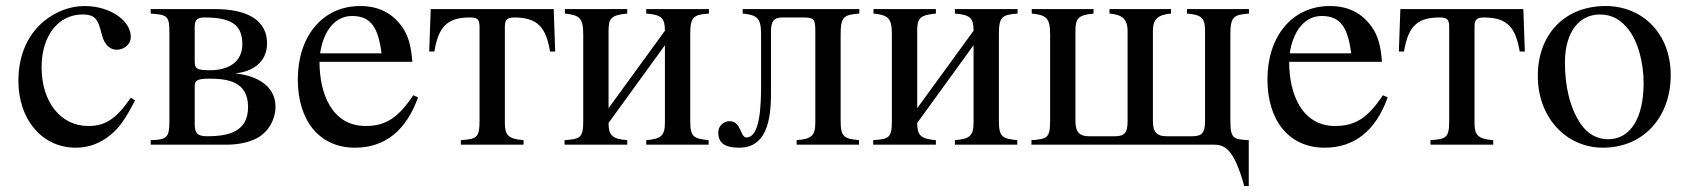

<svg xmlns="http://www.w3.org/2000/svg" viewBox="-20 -480 5599 637"><path d="M414 -156C366 -86 330 -62 273 -62C181 -62 118 -142 118 -257C118 -361 173 -432 254 -432C290 -432 303 -420 313 -383L319 -361C327 -332 345 -315 367 -315C393 -315 414 -334 414 -357C414 -413 344 -460 260 -460C213 -460 165 -442 125 -409C71 -364 41 -295 41 -212C41 -83 120 10 231 10C274 10 312 -4 346 -32C376 -56 396 -85 428 -147Z M763 -237C814 -242 866 -271 866 -336C866 -408 809 -450 691 -450H480V-435C535 -431 542 -427 542 -374V-77C542 -25 534 -16 480 -15V0H731C772 0 808 -8 835 -23C872 -44 894 -85 894 -126C894 -195 832 -229 763 -236ZM626 -391C626 -419 640 -422 661 -422C757 -422 784 -390 784 -333C784 -276 740 -247 677 -247C632 -247 626 -252 626 -278ZM626 -193C626 -212 632 -219 674 -219C733 -219 803 -211 803 -125C803 -45 742 -28 668 -28C636 -28 626 -37 626 -68Z M1351 -164C1302 -90 1260 -62 1193 -62C1081 -62 1040 -170 1040 -275H1348C1344 -329 1334 -363 1314 -391C1282 -436 1237 -460 1175 -460C1049 -460 968 -358 968 -217C968 -79 1040 10 1158 10C1258 10 1328 -48 1367 -157ZM1042 -303C1053 -378 1092 -427 1148 -427C1214 -427 1235 -384 1246 -303Z M1822 -309 1817 -450H1409L1404 -309H1421C1434 -385 1459 -422 1537 -422C1563 -422 1571 -418 1571 -390V-79C1571 -21 1560 -19 1509 -15V0H1717V-15C1666 -19 1655 -32 1655 -72V-390C1655 -414 1661 -422 1687 -422C1767 -422 1792 -385 1805 -309Z M2332 -450H2124V-435C2175 -431 2186 -420 2186 -378L1999 -121V-377C1999 -419 2007 -430 2061 -435V-450H1854V-435C1903 -430 1915 -420 1915 -366V-79C1915 -21 1904 -19 1853 -15V0H2061V-15C2010 -19 1999 -32 1999 -72L2186 -330V-74C2186 -30 2174 -19 2124 -15V0H2331V-15C2282 -20 2270 -25 2270 -79V-366C2270 -425 2281 -431 2332 -435Z M2831 -450H2444V-435C2493 -430 2505 -420 2505 -366V-199C2505 -128 2502 -24 2456 -24C2436 -24 2439 -78 2401 -78C2386 -78 2363 -67 2363 -40C2363 0 2393 10 2433 10C2535 10 2538 -110 2538 -179V-377C2538 -412 2550 -422 2575 -422H2645C2679 -422 2685 -417 2685 -379V-74C2685 -30 2673 -19 2623 -15V0H2830V-15C2781 -20 2769 -25 2769 -79V-366C2769 -425 2780 -431 2831 -435Z M3356 -450H3148V-435C3199 -431 3210 -420 3210 -378L3023 -121V-377C3023 -419 3031 -430 3085 -435V-450H2878V-435C2927 -430 2939 -420 2939 -366V-79C2939 -21 2928 -19 2877 -15V0H3085V-15C3034 -19 3023 -32 3023 -72L3210 -330V-74C3210 -30 3198 -19 3148 -15V0H3355V-15C3306 -20 3294 -25 3294 -79V-366C3294 -425 3305 -431 3356 -435Z M4124 -450H3918V-435C3967 -431 3978 -420 3978 -378V-78C3978 -39 3967 -28 3936 -28H3850C3821 -28 3805 -39 3805 -78V-377C3805 -419 3824 -431 3865 -435V-450H3661V-435H3662C3701 -431 3721 -419 3721 -377V-77C3721 -39 3710 -28 3679 -28H3593C3564 -28 3548 -39 3548 -78V-377C3548 -419 3557 -430 3608 -435V-450H3403V-435C3452 -430 3464 -420 3464 -366V-79C3464 -21 3453 -19 3402 -15V0H4008C4042 0 4074 13 4108 137H4123V-15C4074 -18 4062 -18 4062 -79V-366C4062 -425 4073 -431 4124 -435Z M4568 -164C4519 -90 4477 -62 4410 -62C4298 -62 4257 -170 4257 -275H4565C4561 -329 4551 -363 4531 -391C4499 -436 4454 -460 4392 -460C4266 -460 4185 -358 4185 -217C4185 -79 4257 10 4375 10C4475 10 4545 -48 4584 -157ZM4259 -303C4270 -378 4309 -427 4365 -427C4431 -427 4452 -384 4463 -303Z M5039 -309 5034 -450H4626L4621 -309H4638C4651 -385 4676 -422 4754 -422C4780 -422 4788 -418 4788 -390V-79C4788 -21 4777 -19 4726 -15V0H4934V-15C4883 -19 4872 -32 4872 -72V-390C4872 -414 4878 -422 4904 -422C4984 -422 5009 -385 5022 -309Z M5523 -231C5523 -369 5429 -460 5307 -460C5172 -460 5082 -367 5082 -228C5082 -89 5177 10 5298 10C5433 10 5523 -92 5523 -231ZM5433 -204C5433 -88 5389 -18 5315 -18C5279 -18 5247 -36 5225 -68C5188 -122 5172 -194 5172 -273C5172 -373 5219 -432 5288 -432C5331 -432 5359 -412 5383 -382C5415 -341 5433 -272 5433 -204Z"/></svg>

Font: STIX Math
Style: Regular
Weight: 400
Designer: MicroPress Inc., with final additions and corrections provided by Coen Hoffman, Elsevier (retired)
Version: Version 1.1.0